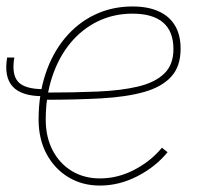

<svg xmlns="http://www.w3.org/2000/svg" viewBox="-37 -574 635 602"><path d="M96.2 -272.5Q30.3 -272.5 2.7 -302.7Q-24.9 -333 -14.6 -393.6H7.8Q-1 -339.8 20.3 -317.1Q41.5 -294.4 100.1 -294.4ZM276.4 7.8Q220.2 7.8 176.8 -18.8Q133.3 -45.4 108.6 -92Q84 -138.7 84 -199.2Q84 -276.9 105.5 -341.8Q127 -406.7 166.5 -454.3Q206.1 -502 260 -527.8Q314 -553.7 378.4 -553.7Q427.2 -553.7 460.9 -538.3Q494.6 -522.9 512 -493.4Q529.3 -463.9 529.3 -421.4Q529.3 -365.7 499.8 -333.5Q470.2 -301.3 414.8 -285.6Q359.4 -270 280.5 -265.6Q201.7 -261.2 103.5 -261.2V-283.7Q194.3 -283.7 268.6 -286.9Q342.8 -290 396 -302.7Q449.2 -315.4 478 -343.3Q506.8 -371.1 506.8 -419.9Q506.8 -475.6 474.4 -503.4Q441.9 -531.2 378.4 -531.2Q318.8 -531.2 269 -506.8Q219.2 -482.4 182.9 -438Q146.5 -393.6 126.5 -332.8Q106.4 -272 106.4 -199.2Q106.4 -144 128.2 -102.5Q149.9 -61 188.2 -37.8Q226.6 -14.6 276.4 -14.6Q332.5 -14.6 384.3 -41.7Q436 -68.8 470.7 -110.8L488.3 -96.7Q450.7 -50.8 393.8 -21.5Q336.9 7.8 276.4 7.8Z"/></svg>

Font: Inter Thin
Style: Italic
Weight: 250
Italic angle: -9.3988°
Designer: Rasmus Andersson
Foundry: rsms
Version: Version 4.001;git-66647c0bb